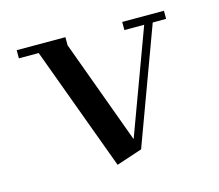

<svg xmlns="http://www.w3.org/2000/svg" viewBox="-73 -531 726 636"><g transform="rotate(-15 289.5 -212.5)"><path d="M32.2 -411.1V-439H199.2V-411.1L330.1 -54.2L461.9 -411.1H394V-439H537.1V-411.1H491.2L345.2 -15.1L256.8 14.2L100.1 -411.1Z"/></g></svg>

Font: Dehuti
Style: Bold
Weight: 700
Version: Version 1.2